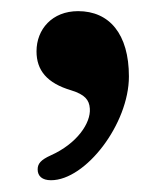

<svg xmlns="http://www.w3.org/2000/svg" viewBox="-20 -124 290 336"><path d="M43.9 -34.2C43.9 -1 62 21.5 105 34.2C128.4 41.5 136.2 50.8 137.2 65.9C139.2 91.3 114.7 127.4 68.8 147.9C51.3 155.8 45.9 162.6 45.9 172.4C45.9 184.1 53.7 191.4 69.3 191.4C129.9 191.4 205.6 92.8 205.6 9.8C205.6 -64.5 171.4 -104.5 116.7 -104.5C71.3 -104.5 43.9 -72.8 43.9 -34.2Z"/></svg>

Font: Stoke
Style: Light
Weight: 300
Designer: Nicole Fally
Foundry: Nicole Fally
Version: Version 1.001